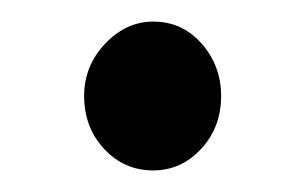

<svg xmlns="http://www.w3.org/2000/svg" viewBox="-20 -422 282 178"><path d="M122 -264Q95 -264 76.5 -284Q58 -304 58 -333Q58 -361 77.5 -381.5Q97 -402 122 -402Q149 -402 167 -381.5Q185 -361 185 -333Q185 -304 166.5 -284Q148 -264 122 -264Z"/></svg>

Font: Lora Medium
Style: Regular
Weight: 500
Designer: Olga Karpushina, Alexei Vanyashin (Cyrillic)
Foundry: Cyreal
Version: Version 3.004